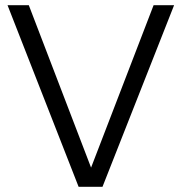

<svg xmlns="http://www.w3.org/2000/svg" viewBox="-20 -720 700 740"><path d="M283 0 9 -700H91L331 -74L572 -700H651L375 0Z"/></svg>

Font: Red Hat Text VF
Style: Regular
Weight: 400
Designer: Pentagram, MCKL
Foundry: Pentagram, MCKL
Version: Version 1.023